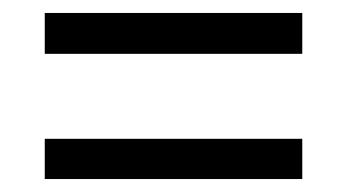

<svg xmlns="http://www.w3.org/2000/svg" viewBox="-20 -470 534 296"><path d="M446 -450H49V-387H446ZM446 -256H49V-194H446Z"/></svg>

Font: Noto Sans Oriya Cond
Style: Regular
Weight: 400
Width: 3
Designer: Amélie Bonet and Sol Matas
Foundry: Google LLC
Version: Version 2.006